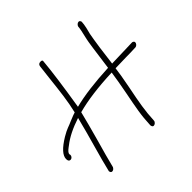

<svg xmlns="http://www.w3.org/2000/svg" viewBox="-285 -1221 1498 1498"><g transform="rotate(-45 464.0 -472.0)"><path d="M120 14Q140 -71 181 -215Q212 -323 244 -450Q116 -408 41 -348Q38 -345 30 -340Q-4 -315 -4 -299V-297L-2 -288Q-2 -277 -10 -268.5Q-18 -260 -28 -260Q-49 -260 -49 -289Q-49 -348 69 -419Q110 -443 135 -452Q158 -460 187 -473Q214 -485 232 -491L256 -499Q274 -575 284.5 -653Q295 -731 306 -833Q314 -907 319 -944Q322 -968 348 -968Q359 -968 363 -964Q367 -960 365 -951Q353 -809 305 -512Q453 -550 686 -561Q719 -811 726 -837Q748 -927 749 -954Q752 -964 760.5 -971Q769 -978 778 -978Q790 -978 795 -961Q794 -935 786 -900L773 -848Q765 -806 752 -717L732 -562L960 -569Q977 -564 977 -552Q977 -543 970 -534.5Q963 -526 953 -523Q898 -520 840 -520L725 -517Q717 -451 699 -360Q695 -342 694 -333Q674 -236 662.5 -163Q651 -90 648 -17Q647 -5 637.5 3Q628 11 619 11Q605 11 602 -10Q605 -88 616.5 -158Q628 -228 647 -323Q654 -357 666 -427L680 -515Q447 -506 293 -464Q269 -366 229 -222Q188 -80 165 14Q154 34 137 34Q123 34 120 14Z"/></g></svg>

Font: Bad Script
Style: Regular
Weight: 400
Italic angle: -10°
Designer: Roman Shchyukin (Gaslight Type Foundry), Cyreal (Charset Expansion)
Foundry: Gaslight
Version: Version 2.000